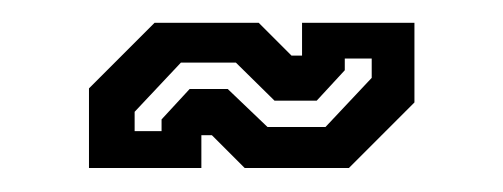

<svg xmlns="http://www.w3.org/2000/svg" viewBox="-20 -398 430 164"><path d="M56 -254.5V-322.5L112 -378.5H201L229 -350.5H238V-378.5H334V-310.5L278 -254.5H189L161 -282.5H152V-254.5ZM95 -286H118V-296L142 -322H174.5L208.5 -289.5H258L297.5 -331.5V-348H274.5V-338L250.5 -312H214.5L181.5 -344.5H134.5L95 -302.5Z"/></svg>

Font: Tourney SemiBold
Style: Regular
Weight: 600
Version: Version 1.015